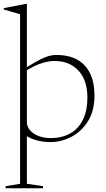

<svg xmlns="http://www.w3.org/2000/svg" viewBox="-32 -733 555 1004"><path d="M73 -658.5Q66.5 -660.5 54 -664.2Q41.5 -668 24.2 -672.8Q7 -677.5 -12.5 -683.5V-690.5L104.5 -713H108.5V-657.5V-95Q108.5 -71.5 124.5 -52.5Q140.5 -33.5 168.8 -22.2Q197 -11 232 -11Q293.5 -11 336.8 -36.2Q380 -61.5 402.5 -108.8Q425 -156 425 -221.5Q425 -313.5 378.2 -363.8Q331.5 -414 253.5 -414Q227.5 -414 200.8 -407Q174 -400 144.5 -385.8Q115 -371.5 81 -348L80.5 -365.5Q123 -391.5 151.5 -407.5Q180 -423.5 199 -431.5Q218 -439.5 232.8 -442.5Q247.5 -445.5 263.5 -445.5Q328 -445.5 372.2 -420.8Q416.5 -396 439.2 -348.8Q462 -301.5 462 -234Q462 -153.5 428 -99.2Q394 -45 341.2 -17.5Q288.5 10 232.5 10Q201.5 10 172.2 3.8Q143 -2.5 120.2 -14.2Q97.5 -26 83.5 -42H108.5V228L193 240.5V251.5H-2.5V240.5L73 228Z"/></svg>

Font: Newsreader 24pt ExtraLight
Style: Regular
Weight: 250
Designer: Hugues Gentile
Foundry: Production Type
Version: Version 1.003